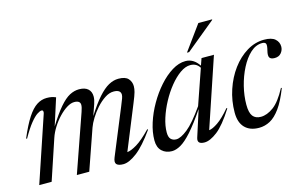

<svg xmlns="http://www.w3.org/2000/svg" viewBox="-91 -970 1928 1218"><g transform="rotate(-15 873.0 -361.0)"><path d="M794 -161.5Q729 -69.5 676.8 -29.8Q624.5 10 586.5 10Q554.5 10 542.5 -2.8Q530.5 -15.5 543 -46L666.5 -346Q680.5 -380 685.8 -394.8Q691 -409.5 691 -418.5Q691 -451.5 644.5 -451.5Q616 -451.5 586.8 -432.2Q557.5 -413 531.2 -383.8Q505 -354.5 485.5 -322.8Q466 -291 457 -265.5L364.5 0H283L415.5 -379Q425.5 -407.5 425.5 -422.5Q425.5 -451.5 386 -451.5Q363.5 -451.5 337 -435Q310.5 -418.5 284.5 -391.2Q258.5 -364 237.8 -331Q217 -298 206 -265L117.5 0H36L181 -431Q184 -439.5 182.2 -446.5Q180.5 -453.5 172 -453.5Q161.5 -453.5 142.8 -441.2Q124 -429 97.8 -396.8Q71.5 -364.5 37.5 -304.5L32 -307Q66.5 -388.5 97.2 -435.5Q128 -482.5 158.8 -502.2Q189.5 -522 224 -522Q242.5 -522 255.8 -519.2Q269 -516.5 283.5 -510.5L227 -334Q272.5 -407.5 308 -448.5Q343.5 -489.5 374.2 -505.8Q405 -522 436.5 -522Q475 -522 495 -504Q515 -486 515 -454Q515 -433.5 506 -407L480.5 -334Q525 -404.5 561.5 -445.5Q598 -486.5 630.2 -504.2Q662.5 -522 695 -522Q740.5 -522 759.2 -501.2Q778 -480.5 778 -451Q778 -434 772.5 -413.5Q767 -393 748 -347L630 -57.5Q654.5 -59.5 694 -83.2Q733.5 -107 789.5 -165Z M1082 -31.5 1137.5 -204.5Q1079.5 -119 1037.8 -72.5Q996 -26 964.5 -8Q933 10 906 10Q866.5 10 840.8 -14Q815 -38 815 -84.5Q815 -138 834 -197.8Q853 -257.5 885.8 -314.5Q918.5 -371.5 959.8 -418Q1001 -464.5 1046 -492.2Q1091 -520 1134.5 -520Q1188 -520 1223 -466.5L1239 -512H1320.5L1167.5 -57.5Q1190 -59.5 1226.2 -84.2Q1262.5 -109 1310 -165L1314.5 -161.5Q1253.5 -65 1204.8 -27.5Q1156 10 1120 10Q1068.5 10 1082 -31.5ZM903.5 -113Q903.5 -81.5 917 -68.5Q930.5 -55.5 952 -55.5Q981 -55.5 1026.8 -91.8Q1072.5 -128 1139 -223L1219 -454Q1206.5 -473 1191.2 -480.2Q1176 -487.5 1157.5 -487.5Q1125.5 -487.5 1090.5 -462.8Q1055.5 -438 1022.2 -397Q989 -356 962.2 -306.2Q935.5 -256.5 919.5 -206.2Q903.5 -156 903.5 -113ZM1158.5 -569 1277 -732H1367.5L1366.5 -728L1173 -569Z M1634.5 -504.5Q1593 -504.5 1557.2 -471.8Q1521.5 -439 1494.5 -386.2Q1467.5 -333.5 1452.2 -272Q1437 -210.5 1437 -152.5Q1437 -99.5 1454.5 -77Q1472 -54.5 1507 -54.5Q1547.5 -54.5 1590.5 -86Q1633.5 -117.5 1676.5 -198.5L1682 -197.5Q1651 -117.5 1618.2 -72.2Q1585.5 -27 1551 -8.5Q1516.5 10 1478.5 10Q1418.5 10 1385.5 -24Q1352.5 -58 1352.5 -123Q1352.5 -200.5 1376.5 -272.2Q1400.5 -344 1442.2 -400.2Q1484 -456.5 1538 -489.2Q1592 -522 1651.5 -522Q1701.5 -522 1724 -501.8Q1746.5 -481.5 1746.5 -452Q1746.5 -429 1731.2 -410.5Q1716 -392 1688 -392Q1663.5 -392 1655 -404.5Q1646.5 -417 1655 -450Q1663.5 -483 1658.5 -493.8Q1653.5 -504.5 1634.5 -504.5Z"/></g></svg>

Font: Newsreader 72pt
Style: Italic
Weight: 400
Italic angle: -17°
Designer: Hugues Gentile
Foundry: Production Type
Version: Version 1.003; ttfautohint (v1.8.3)